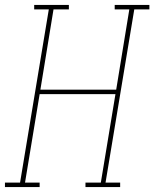

<svg xmlns="http://www.w3.org/2000/svg" viewBox="-57 -755 623 775"><path d="M-37 0V-18H24L140 -717H81V-735H221V-717H159L106 -393H412L465 -717H406V-735H546V-717H485L369 -18H428V0H288V-18H350L409 -375H103L44 -18H103V0Z"/></svg>

Font: Iosevka Slab Thin
Style: Italic
Weight: 100
Italic angle: -9°
Monospace: yes
Designer: Belleve Invis
Foundry: Belleve Invis
Version: Version 11.1.1; ttfautohint (v1.8.3)